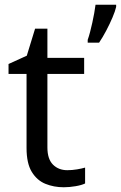

<svg xmlns="http://www.w3.org/2000/svg" viewBox="-20 -846 510 810"><path d="M264 -128Q284 -128 305 -131.5Q326 -135 339 -139V-72Q325 -65 299 -60.5Q273 -56 249 -56Q207 -56 171.5 -70.5Q136 -85 114 -121Q92 -157 92 -222V-534H16V-576L93 -611L128 -725H180V-602H335V-534H180V-224Q180 -175 203.5 -151.5Q227 -128 264 -128ZM470 -817Q466 -799 454.5 -772Q443 -745 428 -716.5Q413 -688 398 -666H350V-678Q355 -692 360 -711Q365 -730 369.5 -750.5Q374 -771 377.5 -790.5Q381 -810 383 -826H470Z"/></svg>

Font: Noto Sans Malayalam UI
Style: Regular
Weight: 400
Designer: Jelle Bosma - Monotype Design Team
Foundry: Monotype Imaging Inc.
Version: Version 2.104